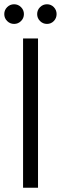

<svg xmlns="http://www.w3.org/2000/svg" viewBox="-28 -879 285 899"><path d="M150 -699V0H80V-699ZM38 -767Q19 -767 5.5 -780.5Q-8 -794 -8 -813Q-8 -832 5.5 -845.5Q19 -859 38 -859Q57 -859 70.5 -845.5Q84 -832 84 -813Q84 -794 70.5 -780.5Q57 -767 38 -767ZM192 -767Q173 -767 159.5 -780.5Q146 -794 146 -813Q146 -832 159.5 -845.5Q173 -859 192 -859Q211 -859 224 -845.5Q237 -832 237 -813Q237 -794 224 -780.5Q211 -767 192 -767Z"/></svg>

Font: A Bank Premium Light
Style: Regular
Weight: 300
Designer: Ninad Kale (Devanagari), Jonny Pinhorn (Latin), Htun Naung (Myanmar)
Foundry: Indian Type Foundry
Version: 4.004